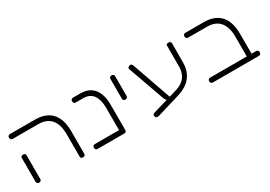

<svg xmlns="http://www.w3.org/2000/svg" viewBox="8 -1272 2806 1998"><g transform="rotate(-30 1411.5 -273.0)"><path d="M627 10Q618 10 611.5 7.5Q605 5 601.5 -0.5Q598 -6 598 -13V-283Q598 -362 575 -415Q552 -468 506.5 -495Q461 -522 393 -522H90Q80 -522 73.5 -525.5Q67 -529 63.5 -535.5Q60 -542 60 -551Q60 -561 63.5 -567Q67 -573 73.5 -576.5Q80 -580 89 -580H390Q477 -580 536 -546.5Q595 -513 625 -448Q655 -383 655 -286V-20Q655 -10 652 -3.5Q649 3 642.5 6.5Q636 10 627 10ZM98 10Q89 10 83 6.5Q77 3 73.5 -3.5Q70 -10 70 -19V-299Q70 -308 73.5 -314.5Q77 -321 83.5 -324Q90 -327 99 -327Q108 -327 114.5 -323.5Q121 -320 124 -314Q127 -308 127 -298V-18Q127 -9 123.5 -3Q120 3 114 6.5Q108 10 98 10Z M1120 10Q1111 10 1104.5 7.5Q1098 5 1094.5 -0.5Q1091 -6 1091 -13V-313Q1091 -382 1073.5 -428.5Q1056 -475 1021.5 -498.5Q987 -522 936 -522H848Q838 -522 831.5 -525.5Q825 -529 821.5 -535.5Q818 -542 818 -551Q818 -561 821.5 -567Q825 -573 831.5 -576.5Q838 -580 847 -580H933Q1004 -580 1051.5 -550Q1099 -520 1123.5 -461.5Q1148 -403 1148 -316V-20Q1148 -10 1145 -3.5Q1142 3 1135.5 6.5Q1129 10 1120 10ZM803 10Q793 10 786.5 6.5Q780 3 776.5 -3.5Q773 -10 773 -19Q773 -29 776.5 -35Q780 -41 786.5 -44.5Q793 -48 802 -48H1121L1120 10Z M1308 -290Q1299 -290 1293 -293.5Q1287 -297 1283.5 -303.5Q1280 -310 1280 -319V-552Q1280 -561 1283.5 -567.5Q1287 -574 1293.5 -577Q1300 -580 1309 -580Q1318 -580 1324.5 -576.5Q1331 -573 1334 -567Q1337 -561 1337 -551V-318Q1337 -309 1333.5 -303Q1330 -297 1324 -293.5Q1318 -290 1308 -290Z M1526 31Q1514 34 1504.5 33.5Q1495 33 1489.5 27Q1484 21 1482 10Q1480 0 1482.5 -6Q1485 -12 1493 -16.5Q1501 -21 1513 -24L1820 -114Q1865 -129 1897 -155Q1929 -181 1946 -220Q1963 -259 1963 -310V-557Q1963 -565 1966 -570Q1969 -575 1975 -577.5Q1981 -580 1990 -580Q2000 -580 2007 -576.5Q2014 -573 2017.5 -566.5Q2021 -560 2021 -550L2020 -324Q2020 -271 2005.5 -228.5Q1991 -186 1964.5 -152.5Q1938 -119 1899.5 -95Q1861 -71 1812 -55ZM1695 -60Q1686 -65 1674.5 -76.5Q1663 -88 1657 -104L1504 -534Q1500 -545 1499.5 -552Q1499 -559 1503 -564.5Q1507 -570 1518 -574Q1530 -578 1537.5 -576.5Q1545 -575 1550 -568Q1555 -561 1559 -550L1727 -71Z M2655 11Q2646 11 2639.5 8.5Q2633 6 2629.5 0.5Q2626 -5 2626 -12V-283Q2626 -342 2613 -386.5Q2600 -431 2574 -461.5Q2548 -492 2510 -507Q2472 -522 2421 -522H2198Q2188 -522 2181.5 -525.5Q2175 -529 2171.5 -535.5Q2168 -542 2168 -551Q2168 -561 2171.5 -567Q2175 -573 2181.5 -576.5Q2188 -580 2197 -580H2418Q2483 -580 2532.5 -561Q2582 -542 2615.5 -505Q2649 -468 2666 -413Q2683 -358 2683 -286V-19Q2683 -9 2680 -2.5Q2677 4 2670.5 7.5Q2664 11 2655 11ZM2188 11Q2178 11 2171.5 7.5Q2165 4 2161.5 -2.5Q2158 -9 2158 -18Q2158 -28 2161.5 -34Q2165 -40 2171.5 -43.5Q2178 -47 2187 -47H2736Q2746 -47 2752 -43.5Q2758 -40 2761.5 -34Q2765 -28 2765 -18Q2765 -9 2761.5 -2.5Q2758 4 2751.5 7.5Q2745 11 2735 11Z"/></g></svg>

Font: Fredoka SemiExpanded Light
Style: Regular
Weight: 300
Width: 6
Designer: Ben Nathan
Foundry: Milena B. Brandão, Ben Nathan
Version: Version 2.001